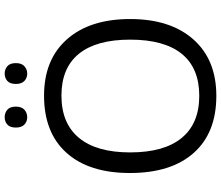

<svg xmlns="http://www.w3.org/2000/svg" viewBox="-82 -851 943 819"><g transform="rotate(-90 389.5 -441.5)"><path d="M717.8 -357.9Q717.8 -186.5 631.1 -88.4Q544.4 9.8 390.1 9.8Q232.4 9.8 146.7 -86.7Q61 -183.1 61 -358.9Q61 -533.2 147 -629.2Q232.9 -725.1 391.1 -725.1Q544.9 -725.1 631.3 -627.4Q717.8 -529.8 717.8 -357.9ZM148.9 -357.9Q148.9 -212.9 210.7 -137.9Q272.5 -63 390.1 -63Q508.8 -63 569.3 -137.7Q629.9 -212.4 629.9 -357.9Q629.9 -502 569.6 -576.4Q509.3 -650.9 391.1 -650.9Q272.5 -650.9 210.7 -575.9Q148.9 -501 148.9 -357.9ZM254.9 -845.2Q254.9 -870.6 267.8 -881.8Q280.8 -893.1 298.8 -893.1Q317.4 -893.1 330.8 -881.8Q344.2 -870.6 344.2 -845.2Q344.2 -820.8 330.8 -808.8Q317.4 -796.9 298.8 -796.9Q280.8 -796.9 267.8 -808.8Q254.9 -820.8 254.9 -845.2ZM440.9 -845.2Q440.9 -870.6 453.9 -881.8Q466.8 -893.1 484.9 -893.1Q502.9 -893.1 516.4 -881.8Q529.8 -870.6 529.8 -845.2Q529.8 -820.8 516.4 -808.8Q502.9 -796.9 484.9 -796.9Q466.8 -796.9 453.9 -808.8Q440.9 -820.8 440.9 -845.2Z"/></g></svg>

Font: Open Sans Y to K
Style: Regular
Weight: 400
Version: Version 1.10